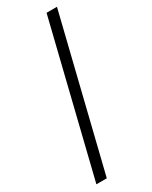

<svg xmlns="http://www.w3.org/2000/svg" viewBox="-242 -824 834 1055"><g transform="rotate(-30 175.0 -296.5)"><path d="M330 -773H264L30 180H96Z"/></g></svg>

Font: Kreadon Medium
Style: Regular
Weight: 500
Designer: kohakuno
Foundry: StudioGnu
Version: Version 1.000;Glyphs 3.1.2 (3151)